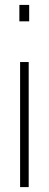

<svg xmlns="http://www.w3.org/2000/svg" viewBox="-20 -763 198 783"><path d="M59 -676V-743H99V-676ZM62 0V-510H97V0Z"/></svg>

Font: Saira ExtraCondensed Thin
Style: Regular
Weight: 250
Width: 2
Designer: Hector Gatti with collaboration of the Omnibus-Type team
Foundry: Omnibus-Type
Version: Version 1.101